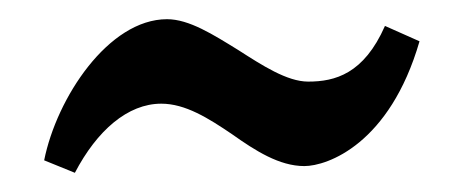

<svg xmlns="http://www.w3.org/2000/svg" viewBox="-20 -371 489 200"><path d="M26 -204 58 -191C81 -235 113 -263 148 -263C173 -263 197 -248 222 -231C246 -214 271 -198 297 -198C321 -198 386 -221 417 -328L381 -344C359 -294 329 -286 301 -286C279 -286 253 -303 228 -319C202 -335 177 -351 154 -351C93 -351 39 -269 26 -204Z"/></svg>

Font: Libertinus Sans
Style: Bold
Weight: 700
Designer: Philipp H. Poll, Khaled Hosny
Foundry: Caleb Maclennan
Version: Version 7.050;RELEASE